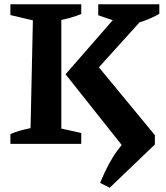

<svg xmlns="http://www.w3.org/2000/svg" viewBox="-20 -678 783 905"><path d="M497 207 452 184Q471 137 491 99.5Q511 62 534 30.5Q557 -1 584 -29L710 3ZM29 0V-46Q52 -56 75.5 -62.5Q99 -69 124 -74L135 -582L29 -607V-658H363V-612Q341 -603 317.5 -596Q294 -589 269 -584V-72L363 -51V0ZM579 -560 443 -606V-658H731V-613Q695 -592 657 -579Q619 -566 579 -560ZM403 -313 408 -407 710 -41V3L570 26L289 -328L577 -658H674L675 -614Z"/></svg>

Font: Piazzolla 24pt
Style: Bold
Weight: 700
Designer: Juan Pablo del Peral
Foundry: Huerta Tipografica
Version: Version 2.005